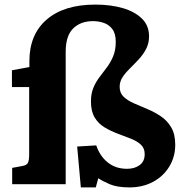

<svg xmlns="http://www.w3.org/2000/svg" viewBox="-20 -802 803 836"><path d="M332 14 316 -164 399 -169Q415 -122 449.5 -94.5Q484 -67 533 -67Q566 -67 588 -83Q610 -99 610 -131Q610 -157 593 -172.5Q576 -188 549 -198.5Q522 -209 492.5 -220Q463 -231 436 -247Q409 -263 392.5 -290Q376 -317 376 -360Q376 -394 386.5 -419.5Q397 -445 413.5 -466.5Q430 -488 446 -509.5Q462 -531 473 -557.5Q484 -584 484 -620Q484 -656 469 -675.5Q454 -695 431.5 -702.5Q409 -710 385 -710Q331 -710 298.5 -678Q266 -646 266 -576V0H33V-71L76 -79Q96 -82 101.5 -93Q107 -104 107 -130V-423H32V-496L108 -510V-536Q108 -652 183.5 -717Q259 -782 395 -782Q461 -782 513.5 -767Q566 -752 597.5 -721.5Q629 -691 629 -644Q629 -613 616 -588.5Q603 -564 584 -543.5Q565 -523 546 -504.5Q527 -486 514 -466.5Q501 -447 501 -424Q501 -397 518.5 -380.5Q536 -364 563.5 -352Q591 -340 622 -327Q653 -314 680.5 -295.5Q708 -277 725.5 -247.5Q743 -218 743 -172Q743 -119 717 -76.5Q691 -34 646 -10Q601 14 544 14Q490 14 457.5 0Q425 -14 408 -26L397 14Z"/></svg>

Font: Literata
Style: Bold
Weight: 700
Designer: Latin by Veronika Burian and Jose Scaglione. Greek by Irene Vlachou. Cyrillic by Vera Evstafieva.
Foundry: TypeTogether
Version: Version 3.103; ttfautohint (v1.8.4.7-5d5b);gftools[0.9.29]